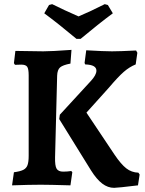

<svg xmlns="http://www.w3.org/2000/svg" viewBox="-20 -889 697 924"><path d="M82 -578 52 -577 47 -585 54 -644 188 -642Q229 -642 324 -649L319 -583Q282 -576 269 -564.5Q256 -553 255 -525L245 -132Q244 -91 252.5 -77Q261 -63 284 -63Q304 -63 323 -66L328 -60L319 3Q217 0 176 0Q123 0 38 3L47 -60Q77 -64 92 -71.5Q107 -79 112.5 -94.5Q118 -110 118 -139V-526Q118 -557 111 -567.5Q104 -578 82 -578ZM417 -499Q444 -528 444 -549Q444 -563 431 -570.5Q418 -578 390 -579L387 -586L395 -647Q480 -642 519 -642Q555 -642 635 -646L641 -635L633 -579Q603 -567 575.5 -543Q548 -519 504 -467L396 -347L531 -145Q562 -99 587.5 -79Q613 -59 646 -58L652 -49L644 3Q546 15 529 15Q499 15 472 -5.5Q445 -26 418 -69L265 -316L268 -337ZM193 -825 216 -865 231 -869Q287 -841 358 -810Q413 -833 484 -869L499 -865L523 -825Q454 -774 368 -702H348Q262 -774 193 -825Z"/></svg>

Font: Alegreya
Style: Bold
Weight: 700
Designer: Juan Pablo del Peral
Foundry: Huerta Tipografica
Version: Version 2.008; ttfautohint (v1.8)